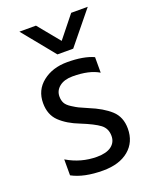

<svg xmlns="http://www.w3.org/2000/svg" viewBox="-137 -790 685 871"><g transform="rotate(-20 206.0 -355.0)"><path d="M378 -135Q378 -70 332.5 -32Q287 6 208 6Q116 6 59 -25V-102Q126 -62 203 -62Q249 -62 273 -80Q297 -98 297 -129Q297 -165 270.5 -185Q244 -205 182 -230Q125 -252 90.5 -285Q56 -318 56 -374Q56 -437 103.5 -474.5Q151 -512 222 -512Q301 -512 349 -490V-415Q303 -443 223 -443Q183 -443 159.5 -424.5Q136 -406 136 -377Q136 -359 143 -345.5Q150 -332 170.5 -319Q191 -306 200.5 -301.5Q210 -297 242 -283Q306 -257 342 -224Q378 -191 378 -135ZM269 -560H193L66 -716H146L232 -611L316 -716H396Z"/></g></svg>

Font: Hind Vadodara
Style: Regular
Weight: 400
Designer: Hitesh Malaviya
Foundry: Indian Type Foundry
Version: Version 1.001;PS 1.0;hotconv 1.0.86;makeotf.lib2.5.63406; tt